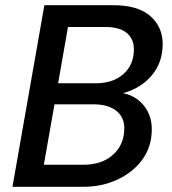

<svg xmlns="http://www.w3.org/2000/svg" viewBox="-20 -720 664 740"><path d="M28 0 151 -700H416Q512 -700 559.5 -658Q607 -616 607 -550Q607 -479 564.5 -429Q522 -379 454 -361Q504 -351 534.5 -313Q565 -275 565 -222Q565 -155 529 -105.5Q493 -56 433 -28Q373 0 300 0ZM204 -399H349Q415 -399 455.5 -434.5Q496 -470 496 -530Q496 -570 468.5 -593Q441 -616 385 -616H242ZM149 -85H301Q373 -85 416 -124Q459 -163 459 -226Q459 -269 427.5 -293.5Q396 -318 339 -318H190Z"/></svg>

Font: Ultramarine Medium
Style: Italic
Weight: 500
Italic angle: -10°
Designer: Colophon Foundry, Jonny Pinhorn
Foundry: Colophon Foundry
Version: Version 1.200; ttfautohint (v1.8.3)